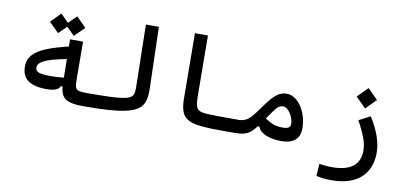

<svg xmlns="http://www.w3.org/2000/svg" viewBox="-81 -964 3092 1464"><g transform="rotate(10 1465.0 -231.5)"><path d="M280.3 -76.7Q219.7 -76.7 177.2 -91.3Q134.8 -106 112.5 -137Q90.3 -168 90.3 -217.8Q90.3 -273.9 126.2 -312.3Q162.1 -350.6 233.6 -378.4Q305.2 -406.2 411.6 -430.2L419.9 -334Q335.9 -319.3 282.5 -303.5Q229 -287.6 203.4 -269Q177.7 -250.5 177.7 -227.1Q177.7 -198.2 206.1 -189.2Q234.4 -180.2 299.3 -180.2Q315.9 -180.2 336.9 -181.4Q357.9 -182.6 379.2 -184.3Q400.4 -186 417 -188L421.9 -118.2H386.7Q376 -94.2 349.1 -85.4Q322.3 -76.7 280.3 -76.7ZM580.1 2.9Q511.2 2.9 471.9 -10Q432.6 -22.9 416 -54Q399.4 -85 398.4 -139.6L393.6 -481.9H494.1L496.1 -175.8Q496.6 -142.6 503.7 -126.5Q510.7 -110.4 530 -105.5Q549.3 -100.6 585.9 -100.6Q606.4 -100.6 614.5 -91.1Q622.6 -81.5 622.6 -56.2Q622.6 -26.9 613.8 -12Q605 2.9 580.1 2.9ZM417 -512.7 341.3 -587.9 417 -664.1 492.7 -587.9ZM294.9 -512.7 219.2 -587.9 294.9 -664.1 370.6 -587.9Z M580.1 2.9Q565.9 2.9 558.8 -11Q551.8 -24.9 551.8 -51.3Q551.8 -80.1 561.5 -90.3Q571.3 -100.6 585.9 -100.6Q690.9 -100.6 759.3 -103Q827.6 -105.5 867.2 -111.8Q906.7 -118.2 925.3 -129.9Q943.8 -141.6 948.7 -160.2Q953.6 -178.7 953.1 -205.1L943.4 -693.4H1043.9L1057.1 -219.7Q1058.6 -169.4 1050.3 -132.1Q1042 -94.7 1015.4 -68.8Q988.8 -43 936 -27.1Q883.3 -11.2 796.4 -4.2Q709.5 2.9 580.1 2.9Z M1752 2.9Q1701.7 2.9 1658.9 2.9Q1616.2 2.9 1578.4 2Q1540.5 1 1503.9 -2Q1435.5 -7.8 1397.2 -26.6Q1358.9 -45.4 1343.3 -84Q1327.6 -122.6 1327.1 -188.5L1323.2 -693.4H1423.8L1427.7 -220.2Q1428.2 -173.8 1435.1 -149.2Q1441.9 -124.5 1462.6 -114.7Q1483.4 -105 1525.9 -103Q1558.6 -101.6 1592.5 -101.1Q1626.5 -100.6 1666.7 -100.6Q1707 -100.6 1757.8 -100.6Q1772 -100.6 1778.3 -88.9Q1784.7 -77.1 1784.7 -54.2Q1784.7 -22.9 1775.9 -10Q1767.1 2.9 1752 2.9Z M1749 2.9Q1735.8 2.9 1729.7 -10.3Q1723.6 -23.4 1723.6 -56.2Q1723.6 -80.6 1732.2 -90.3Q1740.7 -100.1 1757.8 -100.1Q1790 -100.1 1813 -109.1Q1835.9 -118.2 1859.9 -143.8Q1883.8 -169.4 1918.5 -219.2Q1956.5 -273.9 1985.1 -304.4Q2013.7 -335 2039.1 -347.7Q2064.5 -360.4 2092.3 -360.4Q2126.5 -360.4 2156 -340.6Q2185.5 -320.8 2208 -287.1Q2230.5 -253.4 2243.2 -210.9Q2255.9 -168.5 2255.9 -122.6Q2255.9 -56.6 2218 -26.9Q2180.2 2.9 2113.8 2.9Q2071.8 2.9 2033.4 -5.9Q1995.1 -14.6 1967.8 -32.2Q1940.4 -49.8 1930.7 -76.7L1899.9 -77.1L1936 -170.4Q1977.5 -138.7 2014.9 -119.6Q2052.2 -100.6 2105.5 -100.6Q2135.7 -100.6 2150.9 -109.4Q2166 -118.2 2166 -138.7Q2166 -157.2 2159.2 -178.2Q2152.3 -199.2 2140.9 -218Q2129.4 -236.8 2114.3 -248.8Q2099.1 -260.7 2082 -260.7Q2052.2 -260.7 2028.8 -231Q2005.4 -201.2 1968.8 -147.9Q1938 -104 1916 -74.7Q1894 -45.4 1872.6 -28.3Q1851.1 -11.2 1822.3 -4.2Q1793.5 2.9 1749 2.9Z M2544.9 230Q2505.9 230 2478.8 227.3Q2451.7 224.6 2424.3 217.3L2430.7 123.5Q2458.5 127 2479.7 129.2Q2501 131.3 2530.3 131.3Q2635.3 131.3 2689.5 90.1Q2743.7 48.8 2743.7 -34.7Q2743.7 -79.6 2724.9 -131.1Q2706.1 -182.6 2665.5 -256.3L2753.9 -302.2Q2800.3 -227.1 2823.2 -161.9Q2846.2 -96.7 2846.2 -38.1Q2846.2 47.9 2810.5 107.7Q2774.9 167.5 2707.5 198.7Q2640.1 230 2544.9 230ZM2700.2 -353.5 2621.6 -432.1 2700.2 -511.2 2778.8 -432.1Z"/></g></svg>

Font: Cascadia Code
Style: Regular
Weight: 400
Monospace: yes
Designer: Aaron Bell
Foundry: Saja Typeworks
Version: Version 2106.017